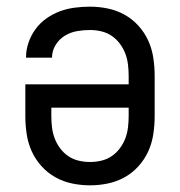

<svg xmlns="http://www.w3.org/2000/svg" viewBox="-20 -548 540 576"><path d="M250 8Q223 8 196.5 2.5Q170 -3 146.5 -16Q123 -29 104.5 -49.5Q86 -70 75 -94.5Q64 -119 60 -146Q56 -173 56 -200V-295H366V-320Q366 -337 364 -354Q362 -371 356 -387Q350 -403 339.5 -417Q329 -431 315 -440.5Q301 -450 284 -454Q267 -458 250 -458Q230 -458 210.5 -454.5Q191 -451 174 -440.5Q157 -430 146.5 -412.5Q136 -395 136 -375H58Q58 -398 65.5 -420Q73 -442 86.5 -460.5Q100 -479 119 -492.5Q138 -506 159.5 -514Q181 -522 204 -525Q227 -528 250 -528Q277 -528 303.5 -522.5Q330 -517 353.5 -504Q377 -491 395.5 -470.5Q414 -450 425 -425.5Q436 -401 440 -374Q444 -347 444 -320V-200Q444 -173 440 -146Q436 -119 425 -94.5Q414 -70 395.5 -49.5Q377 -29 353.5 -16Q330 -3 303.5 2.5Q277 8 250 8ZM250 -62Q267 -62 284 -66Q301 -70 315 -79.5Q329 -89 339.5 -103Q350 -117 356 -133Q362 -149 364 -166Q366 -183 366 -200V-225H134V-200Q134 -183 136 -166Q138 -149 144 -133Q150 -117 160.5 -103Q171 -89 185 -79.5Q199 -70 216 -66Q233 -62 250 -62Z"/></svg>

Font: Iosevka MaddieWtf
Style: Regular
Weight: 400
Monospace: yes
Designer: Belleve Invis
Foundry: Belleve Invis
Version: Version 31.3.0; ttfautohint (v1.8.3)